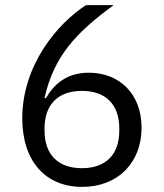

<svg xmlns="http://www.w3.org/2000/svg" viewBox="-20 -718 640 750"><path d="M301 12C441 12 533 -83 533 -219C533 -351 447 -434 327 -434C242 -434 192 -391 159 -334L154 -336C191 -498 275 -589 424 -698H316C204 -626 67 -463 67 -256C67 -90 156 12 301 12ZM300 -61C208 -61 154 -113 154 -208V-216C154 -311 208 -363 300 -363C392 -363 446 -311 446 -216V-208C446 -113 392 -61 300 -61Z"/></svg>

Font: IBMKR
Style: Regular
Weight: 400
Designer: Mike Abbink; Paul van der Laan; Pieter van Rosmalen; Wujin Sim; Chorong Kim; Dohee Lee;
Foundry: Sandoll Inc.
Version: Version 1.002